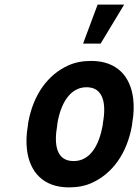

<svg xmlns="http://www.w3.org/2000/svg" viewBox="-20 -802 606 832"><path d="M102 -269 101 -259C94 -220 93 -185 97 -152C109 -58 166 10 279 10C315 10 349 4 379 -10C465 -49 530 -134 552 -259L553 -269C560 -308 561 -343 557 -376C545 -470 488 -538 375 -538C339 -538 305 -532 275 -518C189 -479 124 -394 102 -269ZM426 -269 425 -259C410 -176 373 -104 299 -104C224 -104 213 -175 228 -259L229 -269C243 -351 282 -424 355 -424C429 -424 441 -352 426 -269ZM403 -782 340 -613H416L518 -782Z"/></svg>

Font: Asimov
Style: NarIt
Weight: 500
Designer: Google
Version: Version 2.000980; 2014